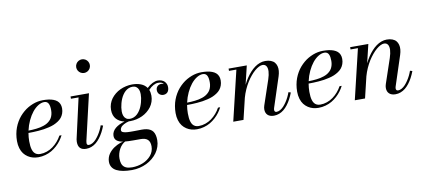

<svg xmlns="http://www.w3.org/2000/svg" viewBox="-85 -1081 3693 1663"><g transform="rotate(-10 1761.5 -250.0)"><path d="M124 -140Q124 -116.8 126.1 -98.4Q128.2 -80.1 133.4 -64.1Q138.6 -48.1 147.1 -37.6Q155.5 -27 168.6 -21Q181.6 -15 199 -15Q229.2 -15 258.3 -25.1Q287.4 -35.1 311.6 -52.8Q335.8 -70.5 355.6 -93.4Q375.5 -116.2 390 -143H409Q396.9 -119.1 380.8 -97.4Q364.8 -75.8 343.1 -55.9Q321.4 -36.1 296.8 -21.6Q272.1 -7.1 241.7 1.4Q211.2 10 179 10Q154.1 10 131.3 3.9Q108.5 -2.1 88.1 -15.4Q67.6 -28.8 52.6 -48.2Q37.6 -67.6 28.8 -96.4Q20 -125.1 20 -160Q20 -191.5 25.3 -221.4Q30.6 -251.2 40.4 -277Q50.1 -302.8 63.8 -326.1Q77.4 -349.5 94.1 -368.8Q110.8 -388 129.9 -404.2Q149 -420.5 169.9 -432.6Q190.9 -444.6 212.7 -453.1Q234.5 -461.5 256.9 -465.8Q279.2 -470 301 -470Q329.2 -470 352.3 -466.8Q375.4 -463.5 394.6 -456.2Q413.8 -448.9 426.8 -437.6Q439.8 -426.4 446.9 -409.8Q454 -393.2 454 -372Q454 -347.9 446.6 -327.4Q439.1 -306.9 426.9 -291.9Q414.8 -276.9 396.1 -264.6Q377.5 -252.4 358.1 -244.2Q338.8 -236.1 313.7 -230.1Q288.6 -224 266.9 -220.7Q245.1 -217.4 218.5 -215.4Q191.9 -213.4 172.6 -212.8Q153.4 -212.1 130.2 -212Q124 -175.6 124 -140ZM311 -452Q284.5 -452 256.9 -434.9Q229.4 -417.8 205.8 -388.5Q182.2 -359.2 163.2 -318.5Q144.2 -277.8 134.1 -232.2Q153.1 -232.6 169.2 -233.5Q185.4 -234.4 204.2 -236.6Q223 -238.8 238.4 -242.1Q253.9 -245.4 270.1 -251Q286.4 -256.6 298.9 -263.9Q311.5 -271.2 322.9 -281.8Q334.4 -292.2 341.8 -305.2Q349.2 -318.1 353.6 -335.1Q358 -352 358 -372Q358 -390.5 355.7 -404.5Q353.4 -418.5 348.1 -429.5Q342.8 -440.5 333.4 -446.2Q324.1 -452 311 -452Z M644.1 -669.9Q636 -683.8 636 -700Q636 -716.2 644.1 -730.1Q652.1 -743.9 665.9 -751.9Q679.8 -760 696 -760Q712.2 -760 726.1 -751.9Q739.9 -743.9 747.9 -730.1Q756 -716.2 756 -700Q756 -683.8 747.9 -669.9Q739.9 -656.1 726.1 -648.1Q712.2 -640 696 -640Q679.8 -640 665.9 -648.1Q652.1 -656.1 644.1 -669.9ZM778 -163Q766.4 -132.4 752.7 -106.6Q739 -80.8 722.2 -58.9Q705.4 -37.1 686.8 -22Q668.1 -6.9 645.9 1.6Q623.8 10 600 10Q564.5 10 546.8 -7.9Q529 -25.9 529 -63Q529 -73 531 -85L611 -440H544V-460H706L612 -56Q610 -44 610 -38Q610 -29.2 614.4 -24.1Q618.8 -19 628 -19Q643.6 -19 660 -28.3Q676.4 -37.6 690.5 -52.8Q704.6 -68 717.8 -87.8Q730.9 -107.5 740.9 -128.1Q750.9 -148.6 758 -169Z M1017 -160Q1012.6 -160 1004.1 -160.2Q991.8 -157.1 980.7 -153.2Q969.6 -149.2 958.8 -143.4Q948 -137.6 940.2 -130.9Q932.5 -124.1 927.8 -115.1Q923 -106 923 -96Q923 -89.5 926.7 -84.7Q930.4 -79.9 939 -77Q947.6 -74.1 955.4 -72.4Q963.2 -70.6 978.2 -69.9Q993.2 -69.2 1002.5 -69.1Q1011.8 -69 1030 -69Q1048.4 -69 1068.1 -69.5Q1087.9 -70 1101 -70Q1124.2 -70 1142.1 -66.6Q1159.9 -63.2 1174.5 -55.3Q1189.1 -47.4 1198.5 -34.6Q1207.9 -21.8 1212.9 -2.6Q1218 16.5 1218 42Q1218 71.8 1208.4 100.1Q1198.9 128.5 1181.8 152.4Q1164.6 176.2 1140.4 196.4Q1116.2 216.5 1087.7 230.4Q1059.1 244.4 1025.8 252.2Q992.5 260 958 260Q914.8 260 881.3 254.1Q847.9 248.1 823.3 235.7Q798.8 223.2 785.9 202.9Q773 182.6 773 155Q773 136.5 778.6 119.1Q784.1 101.6 793.6 87.7Q803 73.8 815.6 61.3Q828.2 48.9 842.1 39.6Q855.9 30.2 870.6 22.9Q885.4 15.5 898.7 10.9Q912 6.2 923.9 4Q906.8 1.2 893.9 -3.4Q881 -8.1 871.1 -15.5Q861.2 -22.9 856.1 -33.8Q851 -44.8 851 -59Q851 -77.8 859.8 -94.6Q868.6 -111.5 884.4 -124.8Q900.2 -138 921.1 -148.2Q941.9 -158.4 967 -165.1Q945.1 -170 927.6 -179.4Q910.1 -188.8 896.8 -203.1Q883.5 -217.5 876.2 -238.3Q869 -259.1 869 -285Q869 -311.9 877.4 -336.8Q885.9 -361.8 900.8 -381.9Q915.8 -402 936.4 -418.7Q957 -435.4 981.1 -446.6Q1005.2 -457.8 1032.3 -463.9Q1059.4 -470 1087 -470Q1129.9 -470 1163.3 -456.8Q1196.8 -443.6 1215.2 -416.4Q1239.2 -440.1 1264.9 -452.6Q1290.5 -465 1311 -465Q1329.6 -465 1344.8 -459.2Q1360 -453.5 1369.8 -443.7Q1379.5 -433.9 1384.8 -421.1Q1390 -408.4 1390 -394Q1390 -381 1387.1 -370.6Q1384.1 -360.1 1379.2 -353.4Q1374.4 -346.6 1367.7 -342.2Q1361 -337.8 1353.9 -335.9Q1346.9 -334 1339 -334Q1329.5 -334 1320.6 -337.2Q1311.8 -340.5 1304.6 -346.6Q1297.5 -352.6 1293.2 -362.4Q1289 -372.1 1289 -384Q1289 -404.9 1302.4 -417.9Q1315.9 -431 1337 -431Q1338.6 -431 1340.2 -430.9Q1341.8 -430.8 1343.1 -430.6Q1344.4 -430.4 1345.9 -430.1Q1347.4 -429.8 1348.4 -429.5Q1349.4 -429.2 1350.7 -428.8Q1352 -428.2 1352.7 -428Q1353.4 -427.8 1354.6 -427.2Q1355.8 -426.6 1356.2 -426.4Q1356.6 -426.2 1357.8 -425.7Q1358.9 -425.1 1359 -425Q1351.9 -436.4 1340.4 -440.7Q1328.9 -445 1311 -445Q1291.6 -445 1269.3 -433.1Q1247 -421.1 1225.5 -397.5Q1235 -374.4 1235 -345Q1235 -318.1 1226.6 -293.2Q1218.1 -268.2 1203.2 -248.1Q1188.2 -228 1167.6 -211.3Q1147 -194.6 1122.9 -183.4Q1098.8 -172.2 1071.7 -166.1Q1044.6 -160 1017 -160ZM1017 -180Q1035.5 -180 1052.1 -186.9Q1068.8 -193.9 1081.6 -205.7Q1094.4 -217.5 1105.1 -233.4Q1115.9 -249.4 1123.3 -267.2Q1130.8 -285 1135.9 -304Q1141.1 -323 1143.6 -340.9Q1146 -358.8 1146 -375Q1146 -397.2 1139.5 -414Q1133 -430.8 1119.5 -440.4Q1106 -450 1087 -450Q1068.5 -450 1051.9 -443.1Q1035.2 -436.1 1022.4 -424.3Q1009.6 -412.5 998.9 -396.6Q988.1 -380.6 980.7 -362.8Q973.2 -345 968.1 -326Q962.9 -307 960.4 -289.1Q958 -271.2 958 -255Q958 -232.8 964.5 -216Q971 -199.2 984.5 -189.6Q998 -180 1017 -180ZM868 142Q868 154.9 869.3 165.6Q870.6 176.2 873.8 186.2Q876.9 196.1 881.9 203.8Q886.9 211.5 894.4 217.9Q901.9 224.2 911.8 228.4Q921.6 232.5 934.8 234.8Q947.9 237 964 237Q988.6 237 1012.9 232.2Q1037.1 227.5 1058.8 218.6Q1080.5 209.8 1099.1 196.4Q1117.6 183.1 1131.2 166.8Q1144.8 150.5 1152.4 130Q1160 109.5 1160 87Q1160 46.9 1139.8 27.9Q1119.6 9 1078 9H1014Q968.4 9 941.8 6.2Q926.8 13.9 913.2 28.1Q899.6 42.4 889.7 60.2Q879.8 78.1 873.9 99.6Q868 121 868 142Z M1519 -140Q1519 -116.8 1521.1 -98.4Q1523.2 -80.1 1528.4 -64.1Q1533.6 -48.1 1542.1 -37.6Q1550.5 -27 1563.6 -21Q1576.6 -15 1594 -15Q1624.2 -15 1653.3 -25.1Q1682.4 -35.1 1706.6 -52.8Q1730.8 -70.5 1750.6 -93.4Q1770.5 -116.2 1785 -143H1804Q1791.9 -119.1 1775.8 -97.4Q1759.8 -75.8 1738.1 -55.9Q1716.4 -36.1 1691.8 -21.6Q1667.1 -7.1 1636.7 1.4Q1606.2 10 1574 10Q1549.1 10 1526.3 3.9Q1503.5 -2.1 1483.1 -15.4Q1462.6 -28.8 1447.6 -48.2Q1432.6 -67.6 1423.8 -96.4Q1415 -125.1 1415 -160Q1415 -191.5 1420.3 -221.4Q1425.6 -251.2 1435.4 -277Q1445.1 -302.8 1458.8 -326.1Q1472.4 -349.5 1489.1 -368.8Q1505.8 -388 1524.9 -404.2Q1544 -420.5 1564.9 -432.6Q1585.9 -444.6 1607.7 -453.1Q1629.5 -461.5 1651.9 -465.8Q1674.2 -470 1696 -470Q1724.2 -470 1747.3 -466.8Q1770.4 -463.5 1789.6 -456.2Q1808.8 -448.9 1821.8 -437.6Q1834.8 -426.4 1841.9 -409.8Q1849 -393.2 1849 -372Q1849 -347.9 1841.6 -327.4Q1834.1 -306.9 1821.9 -291.9Q1809.8 -276.9 1791.1 -264.6Q1772.5 -252.4 1753.1 -244.2Q1733.8 -236.1 1708.7 -230.1Q1683.6 -224 1661.9 -220.7Q1640.1 -217.4 1613.5 -215.4Q1586.9 -213.4 1567.6 -212.8Q1548.4 -212.1 1525.2 -212Q1519 -175.6 1519 -140ZM1706 -452Q1679.5 -452 1651.9 -434.9Q1624.4 -417.8 1600.8 -388.5Q1577.2 -359.2 1558.2 -318.5Q1539.2 -277.8 1529.1 -232.2Q1548.1 -232.6 1564.2 -233.5Q1580.4 -234.4 1599.2 -236.6Q1618 -238.8 1633.4 -242.1Q1648.9 -245.4 1665.1 -251Q1681.4 -256.6 1693.9 -263.9Q1706.5 -271.2 1717.9 -281.8Q1729.4 -292.2 1736.8 -305.2Q1744.2 -318.1 1748.6 -335.1Q1753 -352 1753 -372Q1753 -390.5 1750.7 -404.5Q1748.4 -418.5 1743.1 -429.5Q1737.8 -440.5 1728.4 -446.2Q1719.1 -452 1706 -452Z M1999 -440H1934V-460H2094L2054.9 -296.5Q2069.6 -326.5 2086.7 -352.4Q2103.8 -378.4 2123.6 -400.1Q2143.5 -421.9 2164.7 -437.3Q2185.9 -452.8 2209.5 -461.4Q2233.1 -470 2257 -470Q2285.4 -470 2306.2 -461.9Q2327.1 -453.9 2338.9 -439.9Q2350.6 -425.9 2355.7 -406.7Q2360.8 -387.5 2358.8 -365.4Q2356.9 -343.4 2349 -319L2263 -56Q2260 -47 2260 -38Q2260 -29.4 2264.8 -24.2Q2269.6 -19 2279 -19Q2294.6 -19 2311 -28.3Q2327.4 -37.6 2341.5 -52.8Q2355.6 -68 2368.8 -87.8Q2381.9 -107.5 2391.9 -128.1Q2401.9 -148.6 2409 -169L2429 -163Q2417.4 -132.4 2403.7 -106.6Q2390 -80.8 2373.2 -58.9Q2356.4 -37.1 2337.8 -22Q2319.1 -6.9 2296.9 1.6Q2274.8 10 2251 10Q2215.8 10 2196.4 -7.9Q2177 -25.8 2177 -58Q2177 -74 2183 -92L2256 -308Q2269 -346.6 2270.6 -376.3Q2272.2 -406 2261.4 -423Q2250.5 -440 2228 -440Q2214 -440 2196.6 -431.3Q2179.1 -422.6 2160.6 -407Q2142 -391.4 2122.7 -368.2Q2103.4 -345.1 2086.2 -317.8Q2069 -290.5 2053.9 -256.7Q2038.8 -222.9 2028.9 -187.5L1984 0H1894Z M2588 -140Q2588 -116.8 2590.1 -98.4Q2592.2 -80.1 2597.4 -64.1Q2602.6 -48.1 2611.1 -37.6Q2619.5 -27 2632.6 -21Q2645.6 -15 2663 -15Q2693.2 -15 2722.3 -25.1Q2751.4 -35.1 2775.6 -52.8Q2799.8 -70.5 2819.6 -93.4Q2839.5 -116.2 2854 -143H2873Q2860.9 -119.1 2844.8 -97.4Q2828.8 -75.8 2807.1 -55.9Q2785.4 -36.1 2760.8 -21.6Q2736.1 -7.1 2705.7 1.4Q2675.2 10 2643 10Q2618.1 10 2595.3 3.9Q2572.5 -2.1 2552.1 -15.4Q2531.6 -28.8 2516.6 -48.2Q2501.6 -67.6 2492.8 -96.4Q2484 -125.1 2484 -160Q2484 -191.5 2489.3 -221.4Q2494.6 -251.2 2504.4 -277Q2514.1 -302.8 2527.8 -326.1Q2541.4 -349.5 2558.1 -368.8Q2574.8 -388 2593.9 -404.2Q2613 -420.5 2633.9 -432.6Q2654.9 -444.6 2676.7 -453.1Q2698.5 -461.5 2720.9 -465.8Q2743.2 -470 2765 -470Q2793.2 -470 2816.3 -466.8Q2839.4 -463.5 2858.6 -456.2Q2877.8 -448.9 2890.8 -437.6Q2903.8 -426.4 2910.9 -409.8Q2918 -393.2 2918 -372Q2918 -347.9 2910.6 -327.4Q2903.1 -306.9 2890.9 -291.9Q2878.8 -276.9 2860.1 -264.6Q2841.5 -252.4 2822.1 -244.2Q2802.8 -236.1 2777.7 -230.1Q2752.6 -224 2730.9 -220.7Q2709.1 -217.4 2682.5 -215.4Q2655.9 -213.4 2636.6 -212.8Q2617.4 -212.1 2594.2 -212Q2588 -175.6 2588 -140ZM2775 -452Q2748.5 -452 2720.9 -434.9Q2693.4 -417.8 2669.8 -388.5Q2646.2 -359.2 2627.2 -318.5Q2608.2 -277.8 2598.1 -232.2Q2617.1 -232.6 2633.2 -233.5Q2649.4 -234.4 2668.2 -236.6Q2687 -238.8 2702.4 -242.1Q2717.9 -245.4 2734.1 -251Q2750.4 -256.6 2762.9 -263.9Q2775.5 -271.2 2786.9 -281.8Q2798.4 -292.2 2805.8 -305.2Q2813.2 -318.1 2817.6 -335.1Q2822 -352 2822 -372Q2822 -390.5 2819.7 -404.5Q2817.4 -418.5 2812.1 -429.5Q2806.8 -440.5 2797.4 -446.2Q2788.1 -452 2775 -452Z M3068 -440H3003V-460H3163L3123.9 -296.5Q3138.6 -326.5 3155.7 -352.4Q3172.8 -378.4 3192.6 -400.1Q3212.5 -421.9 3233.7 -437.3Q3254.9 -452.8 3278.5 -461.4Q3302.1 -470 3326 -470Q3354.4 -470 3375.2 -461.9Q3396.1 -453.9 3407.9 -439.9Q3419.6 -425.9 3424.7 -406.7Q3429.8 -387.5 3427.8 -365.4Q3425.9 -343.4 3418 -319L3332 -56Q3329 -47 3329 -38Q3329 -29.4 3333.8 -24.2Q3338.6 -19 3348 -19Q3363.6 -19 3380 -28.3Q3396.4 -37.6 3410.5 -52.8Q3424.6 -68 3437.8 -87.8Q3450.9 -107.5 3460.9 -128.1Q3470.9 -148.6 3478 -169L3498 -163Q3486.4 -132.4 3472.7 -106.6Q3459 -80.8 3442.2 -58.9Q3425.4 -37.1 3406.8 -22Q3388.1 -6.9 3365.9 1.6Q3343.8 10 3320 10Q3284.8 10 3265.4 -7.9Q3246 -25.8 3246 -58Q3246 -74 3252 -92L3325 -308Q3338 -346.6 3339.6 -376.3Q3341.2 -406 3330.4 -423Q3319.5 -440 3297 -440Q3283 -440 3265.6 -431.3Q3248.1 -422.6 3229.6 -407Q3211 -391.4 3191.7 -368.2Q3172.4 -345.1 3155.2 -317.8Q3138 -290.5 3122.9 -256.7Q3107.8 -222.9 3097.9 -187.5L3053 0H2963Z"/></g></svg>

Font: Bodoni* 11
Style: Italic
Weight: 400
Italic angle: -13°
Version: Version 1.002